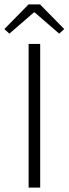

<svg xmlns="http://www.w3.org/2000/svg" viewBox="-35 -859 314 879"><path d="M96 0V-658H149V0ZM8 -705 -15 -726 96 -839H148L259 -726L236 -705L124 -802H120Z"/></svg>

Font: Assistant ExtraLight Light
Style: Regular
Weight: 300
Version: Version 3.000